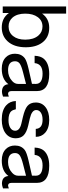

<svg xmlns="http://www.w3.org/2000/svg" viewBox="681 -1437 767 2169"><g transform="rotate(90 1064.5 -352.5)"><path d="M53 -716H134V-445Q191 -525 294 -525Q403 -525 462 -445Q514 -375 514 -260Q514 -127 445 -53Q385 11 290 11Q183 11 127 -70V0H53ZM279 -449Q213 -449 173.5 -395.5Q134 -342 134 -254Q134 -162 179 -110Q218 -66 279 -66Q347 -66 387.5 -117Q428 -168 428 -254Q428 -348 382 -402Q342 -449 279 -449Z M1071 -69V-3Q1037 9 1018 9Q938 9 931 -64Q876 11 756 11Q673 11 627 -35Q587 -75 587 -138Q587 -210 638 -249Q667 -271 759 -292L927 -330L928 -373Q928 -450 812 -450Q701 -450 693 -360H610Q613 -428 644 -464Q697 -525 816 -525Q1009 -525 1009 -385V-98Q1009 -60 1042 -60Q1046 -60 1063 -66Q1069 -68 1071 -69ZM928 -263 796 -229Q725 -211 698.5 -192Q672 -173 672 -139Q672 -60 774 -60Q846 -60 896 -107Q928 -136 928 -173Z M1526 -373H1436Q1432 -450 1333 -450Q1282 -450 1252.5 -430.5Q1223 -411 1223 -378Q1223 -328 1318 -306L1397 -288Q1474 -270 1508 -237Q1542 -204 1542 -147Q1542 -74 1485 -31.5Q1428 11 1331 11Q1225 11 1170 -39Q1124 -80 1121 -148H1214Q1222 -113 1236 -97Q1263 -65 1337 -65Q1392 -65 1424.5 -85.5Q1457 -106 1457 -140Q1457 -191 1378 -210L1301 -228Q1213 -249 1178 -278Q1138 -311 1138 -373Q1138 -443 1191.5 -484Q1245 -525 1335 -525Q1429 -525 1481 -478Q1526 -437 1526 -373Z M2108 -69V-3Q2074 9 2055 9Q1975 9 1968 -64Q1913 11 1793 11Q1710 11 1664 -35Q1624 -75 1624 -138Q1624 -210 1675 -249Q1704 -271 1796 -292L1964 -330L1965 -373Q1965 -450 1849 -450Q1738 -450 1730 -360H1647Q1650 -428 1681 -464Q1734 -525 1853 -525Q2046 -525 2046 -385V-98Q2046 -60 2079 -60Q2083 -60 2100 -66Q2106 -68 2108 -69ZM1965 -263 1833 -229Q1762 -211 1735.5 -192Q1709 -173 1709 -139Q1709 -60 1811 -60Q1883 -60 1933 -107Q1965 -136 1965 -173Z"/></g></svg>

Font: Almarai
Style: Regular
Weight: 400
Designer: Boutros International 2019
Foundry: Created by Boutros International 2019
Version: Version 1.10